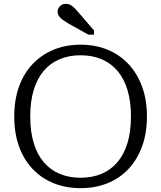

<svg xmlns="http://www.w3.org/2000/svg" viewBox="-20 -960 837 997"><path d="M399 17Q323 17 260 -8Q197 -33 150.5 -81.5Q104 -130 79 -199Q54 -268 54 -355Q54 -442 79 -511Q104 -580 150.5 -628.5Q197 -677 260 -702.5Q323 -728 399 -728Q474 -728 537 -702.5Q600 -677 646 -628.5Q692 -580 717.5 -511Q743 -442 743 -355Q743 -268 717.5 -199Q692 -130 646 -81.5Q600 -33 537 -8Q474 17 399 17ZM398 -37Q459 -37 507.5 -57.5Q556 -78 590 -118Q624 -158 642 -217.5Q660 -277 660 -355Q660 -433 642 -492.5Q624 -552 590 -592Q556 -632 507.5 -652.5Q459 -673 398 -673Q338 -673 289.5 -652.5Q241 -632 207 -592Q173 -552 155 -492.5Q137 -433 137 -355Q137 -277 155 -217.5Q173 -158 207 -118Q241 -78 289.5 -57.5Q338 -37 398 -37ZM388 -895Q377 -908 367 -918Q357 -928 346.5 -934Q336 -940 322 -940Q303 -940 291 -927.5Q279 -915 279 -900Q279 -888 286 -877Q293 -866 306 -857Q319 -848 335 -838L439 -780H468V-802Z"/></svg>

Font: Roboto Serif 20pt Light
Style: Regular
Weight: 300
Version: Version 1.008